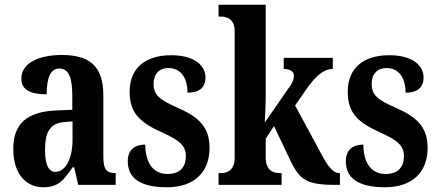

<svg xmlns="http://www.w3.org/2000/svg" viewBox="-20 -780 1849 810"><path d="M163 10C225 10 249 -19 286 -74H293L310 0H468V-50H465C428 -50 416 -66 416 -121V-377C416 -502 357 -548 241 -548C145 -548 70 -515 70 -448C70 -403 105 -382 177 -382C177 -450 192 -491 230 -491C272 -491 285 -449 285 -374V-317L218 -314C96 -309 36 -260 36 -152C36 -42 93 10 163 10ZM213 -55C183 -55 170 -90 170 -147C170 -222 190 -260 252 -265L286 -268V-191C286 -111 257 -55 213 -55Z M684 10C801 10 864 -55 864 -156C864 -250 812 -289 726 -327C651 -360 628 -380 628 -427C628 -468 652 -493 691 -493C738 -493 771 -457 771 -389C822 -389 847 -412 847 -453C847 -501 804 -547 702 -547C597 -547 527 -496 527 -393C527 -301 572 -262 669 -219C736 -188 764 -166 764 -122C764 -76 741 -46 686 -46C629 -46 593 -90 593 -170C553 -170 519 -152 519 -100C519 -33 565 10 684 10Z M902 0H1168V-50H1157C1136 -50 1101 -58 1101 -116V-195L1136 -248L1204 -105C1246 -15 1280 0 1402 0H1414V-50H1410C1384 -50 1362 -80 1333 -135L1225 -335L1270 -400C1311 -460 1346 -489 1384 -489V-536H1177V-489C1204 -489 1220 -478 1220 -461C1220 -451 1218 -434 1196 -406L1097 -263C1098 -273 1101 -342 1101 -377V-760H902V-710H913C934 -710 970 -702 970 -648V-116C970 -58 935 -50 913 -50H902Z M1604 10C1721 10 1784 -55 1784 -156C1784 -250 1732 -289 1646 -327C1571 -360 1548 -380 1548 -427C1548 -468 1572 -493 1611 -493C1658 -493 1691 -457 1691 -389C1742 -389 1767 -412 1767 -453C1767 -501 1724 -547 1622 -547C1517 -547 1447 -496 1447 -393C1447 -301 1492 -262 1589 -219C1656 -188 1684 -166 1684 -122C1684 -76 1661 -46 1606 -46C1549 -46 1513 -90 1513 -170C1473 -170 1439 -152 1439 -100C1439 -33 1485 10 1604 10Z"/></svg>

Font: Noto Serif Myanmar ExtraCondensed
Style: Bold
Weight: 700
Width: 2
Designer: Ben Mitchell and the Monotype Design Team
Foundry: Monotype Imaging Inc.
Version: Version 2.106